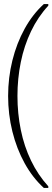

<svg xmlns="http://www.w3.org/2000/svg" viewBox="-20 -823 258 946"><path d="M20 -350Q20 -440 41 -525Q62 -610 101.5 -681.5Q141 -753 196 -803H218V-795Q167 -740 133 -669Q99 -598 82.5 -517Q66 -436 66 -350Q66 -264 82.5 -183Q99 -102 133 -31.5Q167 39 218 95V103H196Q141 53 101.5 -18.5Q62 -90 41 -175Q20 -260 20 -350Z"/></svg>

Font: Phudu Light
Style: Bold
Weight: 700
Version: Version 1.005;gftools[0.9.23]